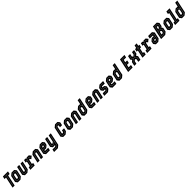

<svg xmlns="http://www.w3.org/2000/svg" viewBox="1377 -4843 9136 9136"><g transform="rotate(-45 5945.0 -275.0)"><path d="M55.5 0 174.5 -558.5H74.5L104.5 -700H445.5L415.5 -558.5H315.5L196.5 0ZM136.5 -66H143.5L262.5 -627H367L368.5 -634H153.5L152 -627H256Z M409 0 328 -103 399 -437 524 -540H703L784 -437L713 -103L588 0ZM463.5 -67H568.5L653 -138.5L709.5 -403.5L655 -473.5H546L461 -403L405 -141ZM467.5 -74 412.5 -143 467.5 -401 547 -466.5H651L702 -401.5L646.5 -140.5L567.5 -74ZM508 -141.5H549L586 -172L628 -368L604 -398.5H563L526 -368L484 -172Z M889 0 808 -103 901 -540H1042.5L964 -172L988 -141.5H1015L1052 -172L1130.5 -540H1272L1179 -103L1054 0ZM942.5 -67.5H1033.5L1121.5 -144L1191.5 -473.5H1184.5L1114.5 -146L1032.5 -74.5H946.5L890.5 -146.5L960.5 -473.5H953.5L883.5 -144.5Z M1252.5 -0.5 1282.5 -141.5H1359.5L1413 -392L1407 -399.5H1338.5L1368.5 -540.5H1475L1500.5 -500.5L1547.5 -540.5H1688.5L1774.5 -431L1643 -325L1590 -399H1586.5L1549.5 -368.5L1501 -141H1578L1548 -0.5ZM1328 -68H1500.5L1502 -75H1419L1490 -407.5L1560.5 -466H1642.5L1675 -418.5L1681 -423L1646.5 -473H1560L1487 -413L1444.5 -473H1414.5L1413 -466H1440L1483 -406L1412 -75H1329.5Z M1735 0 1828 -437 1953 -540H2120L2201 -437L2108 0H1967L2045.5 -368L2021.5 -398.5H1991.5L1954.5 -368L1876 0ZM1817.5 -67H1824L1894.5 -397.5L1978.5 -466.5H2066L2120 -398.5L2049.5 -67H2056L2127 -400.5L2070 -473.5H1977.5L1888.5 -399.5Z M2584.5 -540 2665.5 -437 2635 -294.5 2510.5 -191.5H2385.5L2381 -172L2405 -141.5H2595.5L2565.5 0H2306L2225 -103L2296 -437L2421 -540ZM2534.5 -474H2441L2352 -401L2295.5 -137L2350.5 -68H2515L2516.5 -75H2354.5L2303 -139L2328.5 -257H2497L2570 -317L2589 -406ZM2530.5 -467 2581.5 -404 2563.5 -319.5 2496.5 -264H2330L2358.5 -399L2442 -467ZM2485.5 -398.5H2460L2423 -368L2414.5 -328H2480.5L2506 -349L2510 -368Z M2771 0 2690 -103 2782.5 -540H2924L2846 -172L2870 -141.5H2892.5L2953 -191.5L3027 -540H3168L3032.5 97L2908 200H2650.5L2680.5 59H2859.5L2908.5 18.5L2914.5 -10L2902.5 0ZM2730 134.5H2879.5L2977 52L3089 -473.5H3082L3017.5 -172.5L2898.5 -75H2823.5L2771.5 -142L2842 -473.5H2835L2764 -140L2819.5 -68H2899.5L3015.5 -163.5L2970 50L2878.5 127.5H2731.5Z M3461.5 0 3380.5 -103 3485.5 -597 3610.5 -700H3774L3855.5 -597L3821.5 -436H3680L3699.5 -528L3675.5 -558.5H3649.5L3612.5 -528L3536.5 -172L3560.5 -141.5H3586.5L3623.5 -172L3643 -264H3784.5L3750.5 -103L3625 0ZM3510 -67.5H3606L3690.5 -137L3704.5 -203H3697.5L3684 -139L3605 -74.5H3514L3462 -140.5L3552 -563.5L3632 -629H3721.5L3774 -563.5L3760 -499H3767L3781.5 -565.5L3725.5 -636H3631L3545.5 -565.5L3454.5 -138.5Z M3941 0 3860 -103 3931 -437 4056 -540H4235L4316 -437L4245 -103L4120 0ZM3995.5 -67H4100.5L4185 -138.5L4241.5 -403.5L4187 -473.5H4078L3993 -403L3937 -141ZM3999.5 -74 3944.5 -143 3999.5 -401 4079 -466.5H4183L4234 -401.5L4178.5 -140.5L4099.5 -74ZM4040 -141.5H4081L4118 -172L4160 -368L4136 -398.5H4095L4058 -368L4016 -172Z M4318 0 4411 -437 4536 -540H4703L4784 -437L4691 0H4550L4628.5 -368L4604.5 -398.5H4574.5L4537.5 -368L4459 0ZM4400.5 -67H4407L4477.5 -397.5L4561.5 -466.5H4649L4703 -398.5L4632.5 -67H4639L4710 -400.5L4653 -473.5H4560.5L4471.5 -399.5Z M5064 0H4890L4808 -103L4879 -437L5004.5 -540H5130.5L5138.5 -530.5L5185 -750H5326.5L5189 -103ZM5041 -64.5 5130 -137.5 5246.5 -685.5H5239.5L5176.5 -390L5109.5 -475H5019L4942.5 -412L4884 -137.5L4942 -64.5ZM5039.5 -71.5H4945.5L4891 -139.5L4949 -410L5020 -468H5105.5L5174.5 -381L5123 -139.5ZM5025.5 -141.5 5062.5 -172 5102 -358.5 5070.5 -399H5043L5006 -368L4964.5 -172L4988.5 -141.5Z M5673.5 -540 5754.5 -437 5724 -294.5 5599.5 -191.5H5474.5L5470 -172L5494 -141.5H5684.5L5654.5 0H5395L5314 -103L5385 -437L5510 -540ZM5623.5 -474H5530L5441 -401L5384.5 -137L5439.5 -68H5604L5605.5 -75H5443.5L5392 -139L5417.5 -257H5586L5659 -317L5678 -406ZM5619.5 -467 5670.5 -404 5652.5 -319.5 5585.5 -264H5419L5447.5 -399L5531 -467ZM5574.5 -398.5H5549L5512 -368L5503.5 -328H5569.5L5595 -349L5599 -368Z M5756.5 0 5849.5 -437 5974.5 -540H6141.5L6222.5 -437L6129.5 0H5988.5L6067 -368L6043 -398.5H6013L5976 -368L5897.5 0ZM5839 -67H5845.5L5916 -397.5L6000 -466.5H6087.5L6141.5 -398.5L6071 -67H6077.5L6148.5 -400.5L6091.5 -473.5H5999L5910 -399.5Z M6229.5 0 6259.5 -141.5H6441L6476.5 -171L6454.5 -199.5H6370L6289 -302.5L6317.5 -437L6442.5 -540H6687.5L6657.5 -398.5H6481L6445.5 -369.5L6468.5 -340.5H6552L6633 -237.5L6604.5 -103L6479.5 0ZM6314 -69H6465L6544 -134.5L6561 -213L6509 -276H6414L6370 -331.5L6386 -406L6459.5 -466.5H6602.5L6604 -473.5H6458.5L6379.5 -408L6362.5 -329.5L6410 -269H6505L6553.5 -211L6537.5 -136.5L6464 -76H6315.5Z M7059 -540 7140 -437 7109.5 -294.5 6985 -191.5H6860L6855.5 -172L6879.5 -141.5H7070L7040 0H6780.5L6699.5 -103L6770.5 -437L6895.5 -540ZM7009 -474H6915.5L6826.5 -401L6770 -137L6825 -68H6989.5L6991 -75H6829L6777.5 -139L6803 -257H6971.5L7044.5 -317L7063.5 -406ZM7005 -467 7056 -404 7038 -319.5 6971 -264H6804.5L6833 -399L6916.5 -467ZM6960 -398.5H6934.5L6897.5 -368L6889 -328H6955L6980.5 -349L6984.5 -368Z M7420 0H7246L7164 -103L7235 -437L7360.5 -540H7486.5L7494.5 -530.5L7541 -750H7682.5L7545 -103ZM7397 -64.5 7486 -137.5 7602.5 -685.5H7595.5L7532.5 -390L7465.5 -475H7375L7298.5 -412L7240 -137.5L7298 -64.5ZM7395.5 -71.5H7301.5L7247 -139.5L7305 -410L7376 -468H7461.5L7530.5 -381L7479 -139.5ZM7381.5 -141.5 7418.5 -172 7458 -358.5 7426.5 -399H7399L7362 -368L7320.5 -172L7344.5 -141.5Z M7833.5 0 7982.5 -700H8284L8254 -558.5H8094L8065 -424H8190.5L8160.5 -282.5H8035L8005 -141.5H8165L8135 0ZM7917 -68.5H8089.5L8091 -75.5H7925.5L7984 -350H8114.5L8116 -357H7985.5L8043 -627H8208.5L8210 -634H8037.5Z M8249.5 0 8292.5 -202.5 8379 -274 8322.5 -344 8364.5 -540H8506L8477 -403.5L8523 -344H8531L8603 -403.5L8632 -540H8773.5L8731.5 -344L8646.5 -274L8701.5 -202.5L8658.5 0H8517L8547.5 -143.5L8501 -202.5H8493L8421.5 -143.5L8391 0ZM8332 -67H8339L8360 -167L8481.5 -270H8541.5L8619 -167L8598 -67H8604.5L8626.5 -169L8548.5 -273L8670 -373L8691.5 -473.5H8684.5L8663.5 -375L8544 -277H8482L8404.5 -375L8425.5 -473.5H8418.5L8397.5 -373L8475.5 -273L8354 -169Z M8798.5 0 8883.5 -399H8806L8836 -540H8913.5L8942.5 -677H9084L9055 -540H9132.5L9102.5 -399H9025L8970 -141.5H9044L9014 0ZM8880.5 -67.5H8966.5L8968 -74H8889L8972.5 -467.5H9054.5L9056 -474.5H8974L9003.5 -614.5H8996.5L8967 -474.5H8885L8883.5 -468H8965.5Z M9113 -0.5 9143 -141.5H9220L9273.5 -392L9267.5 -399.5H9199L9229 -540.5H9335.5L9361 -500.5L9408 -540.5H9549L9635 -431L9503.5 -325L9450.5 -399H9447L9410 -368.5L9361.5 -141H9438.5L9408.5 -0.5ZM9188.5 -68H9361L9362.5 -75H9279.5L9350.5 -407.5L9421 -466H9503L9535.5 -418.5L9541.5 -423L9507 -473H9420.5L9347.5 -413L9305 -473H9275L9273.5 -466H9300.5L9343.5 -406L9272.5 -75H9190Z M9698.5 0 9617.5 -103 9648 -245.5 9772.5 -348.5H9897.5L9902 -368L9878 -398.5H9687.5L9717.5 -540H9977L10058 -437L9987 -103L9862 0ZM9748.5 -66H9842L9931 -139L9987.5 -403L9932.5 -472H9768L9766.5 -465H9928.5L9980 -401L9954.5 -283H9786L9713 -223L9694 -134ZM9752.5 -73 9701.5 -136 9719.5 -220.5 9786.5 -276H9953L9924.5 -141L9841 -73ZM9797.5 -141.5H9823L9860 -172L9868.5 -212H9802.5L9777 -191L9773 -172Z M10050.5 0 10199.5 -700H10457L10538 -597L10500 -418.5L10446 -374L10499 -306.5L10455.5 -103L10330.5 0ZM10134.5 -65.5H10306.5L10396 -139.5L10426 -280.5L10362.5 -361H10337L10439 -450L10463.5 -564L10410.5 -636H10255.5ZM10204 -361 10261 -629H10406.5L10456 -562L10432.5 -452L10327.5 -361ZM10283 -428H10311L10371.5 -477.5L10382.5 -528L10358.5 -558.5H10311ZM10143 -72.5 10202.5 -354H10358.5L10418.5 -278.5L10389.5 -141.5L10305.5 -72.5ZM10222 -141.5H10291.5L10328.5 -172L10343.5 -242.5L10309 -286.5H10253Z M10651 0 10570 -103 10641 -437 10766 -540H10945L11026 -437L10955 -103L10830 0ZM10705.5 -67H10810.5L10895 -138.5L10951.5 -403.5L10897 -473.5H10788L10703 -403L10647 -141ZM10709.5 -74 10654.5 -143 10709.5 -401 10789 -466.5H10893L10944 -401.5L10888.5 -140.5L10809.5 -74ZM10750 -141.5H10791L10828 -172L10870 -368L10846 -398.5H10805L10768 -368L10726 -172Z M10996 0 11026 -141.5H11101L11200 -608.5H11125L11155 -750H11371L11242 -141.5H11317L11287 0ZM11073 -67H11238.5L11240 -74H11158L11287.5 -684H11204L11202.5 -677H11279L11151 -74H11074.5Z M11627.5 0H11453.5L11371.5 -103L11442.5 -437L11568 -540H11694L11702 -530.5L11748.5 -750H11890L11752.5 -103ZM11604.5 -64.5 11693.5 -137.5 11810 -685.5H11803L11740 -390L11673 -475H11582.5L11506 -412L11447.5 -137.5L11505.5 -64.5ZM11603 -71.5H11509L11454.5 -139.5L11512.5 -410L11583.5 -468H11669L11738 -381L11686.5 -139.5ZM11589 -141.5 11626 -172 11665.5 -358.5 11634 -399H11606.5L11569.5 -368L11528 -172L11552 -141.5Z"/></g></svg>

Font: Tourney Condensed ExtraBold
Style: Italic
Weight: 800
Width: 3
Italic angle: -12°
Designer: Tyler Finck
Foundry: Etcetera Type Co
Version: Version 1.010; ttfautohint (v1.8.3)